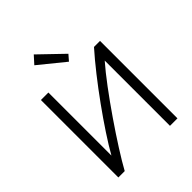

<svg xmlns="http://www.w3.org/2000/svg" viewBox="-253 -1072 1215 1215"><g transform="rotate(-45 354.5 -464.5)"><path d="M147 0C222 -138 433 -449 552 -584V0H619V-693H565C429 -541 240 -277 157 -129V-693H90V0ZM216 -878C273 -832 330 -785 387 -739L420 -777L262 -929C247 -912 231 -895 216 -878Z"/></g></svg>

Font: Repo Light
Style: Regular
Weight: 300
Designer: Stefan Peev
Foundry: Context Ltd
Version: Version 001.502